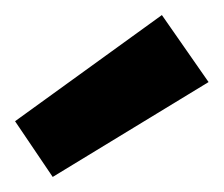

<svg xmlns="http://www.w3.org/2000/svg" viewBox="-20 -804 297 255"><path d="M50 -569 0 -643 195 -784 257 -695Z"/></svg>

Font: DM Sans 9pt ExtraBold
Style: Regular
Weight: 800
Version: Version 4.004;gftools[0.9.30]